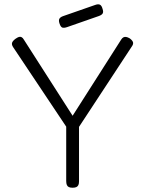

<svg xmlns="http://www.w3.org/2000/svg" viewBox="-20 -868 678 899"><path d="M588 -688Q601 -678 603 -669.5Q605 -661 597 -650L350 -274V-19Q350 -8 347 -1.5Q344 5 337.5 8Q331 11 320 11Q309 11 302.5 8Q296 5 293 -2Q290 -9 290 -21V-275L41 -648Q34 -659 36.5 -667.5Q39 -676 52 -686Q62 -693 68.5 -695Q75 -697 81 -694Q87 -691 92 -682L320 -326L547 -682Q552 -690 557.5 -693Q563 -696 570.5 -695Q578 -694 588 -688ZM294 -741Q279 -736 271.5 -739Q264 -742 259 -757Q254 -771 257.5 -779Q261 -787 274 -792L426 -845Q440 -850 448 -846Q456 -842 460 -827Q465 -813 461 -805.5Q457 -798 443 -793Z"/></svg>

Font: Fredoka Light Light
Style: Regular
Weight: 300
Version: Version 2.001